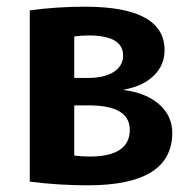

<svg xmlns="http://www.w3.org/2000/svg" viewBox="-20 -547 574 574"><path d="M202 -82Q225 -79 248 -79Q368 -79 368 -159Q368 -232 245 -232H202ZM202 -314H243Q292 -314 320 -332Q348 -350 348 -381Q348 -441 245 -441Q223 -441 202 -438ZM495 -150Q495 7 243 7Q154 7 69 -4V-516Q149 -527 234 -527Q472 -527 472 -397Q472 -352 439.5 -320.5Q407 -289 350 -279V-278Q418 -269 456.5 -234.5Q495 -200 495 -150Z"/></svg>

Font: M PLUS 1p
Style: Bold
Weight: 700
Version: Version 1.062